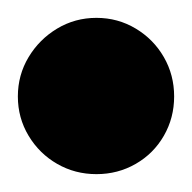

<svg xmlns="http://www.w3.org/2000/svg" viewBox="-57 -448 215 215"><g transform="rotate(-90 50.5 -340.5)"><path d="M-37 -340Q-37 -316 -25.5 -296Q-14 -276 6 -264.5Q26 -253 50 -253Q74 -253 94 -264.5Q114 -276 126 -296Q138 -316 138 -340Q138 -364 126 -384Q114 -404 94 -416Q74 -428 50 -428Q26 -428 6 -416Q-14 -404 -25.5 -384Q-37 -364 -37 -340Z"/></g></svg>

Font: Linefont
Style: Bold
Weight: 700
Monospace: yes
Version: Version 3.002;gftools[0.9.33]